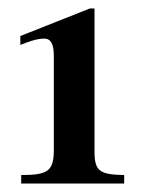

<svg xmlns="http://www.w3.org/2000/svg" viewBox="-20 -708 340 453"><path d="M273 -275V-295C214 -296 203 -305 203 -351V-688H192L28 -623V-602L41 -607C59 -614 74 -617 84 -617C100 -617 107 -604 107 -576V-355C107 -305 94 -295 30 -295V-275Z"/></svg>

Font: XITS Math
Style: Bold
Weight: 700
Designer: MicroPress Inc., with final additions and corrections provided by Coen Hoffman, Elsevier (retired)
Version: Version 1.302